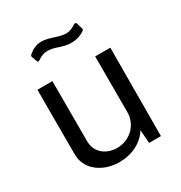

<svg xmlns="http://www.w3.org/2000/svg" viewBox="-174 -863 943 999"><g transform="rotate(-30 297.5 -363.5)"><path d="M427 -675C435 -681 437 -685 435 -691L425 -724C422 -733 416 -734 408 -729C391 -718 375 -709 350 -709C305 -709 266 -737 216 -737C181 -737 160 -722 139 -706C133 -700 133 -697 135 -691L145 -663C149 -653 152 -653 160 -658C177 -668 191 -679 221 -679C267 -679 295 -653 350 -653C387 -653 411 -665 427 -675ZM283 -60C226 -60 164 -94 164 -170V-530H74V-142C74 -49 159 10 257 10C331 10 399 -23 433 -80L439 0H510L512 -530H421V-194C421 -118 358 -60 283 -60Z"/></g></svg>

Font: 18Franklin
Style: Regular
Weight: 400
Designer: Pablo Impallari, Rodrigo Fuenzalida (Modified by Dan O. Williams)
Version: Version 0.025;PS 000.025;hotconv 1.0.88;makeotf.lib2.5.64775